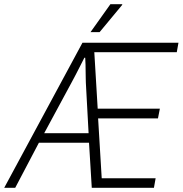

<svg xmlns="http://www.w3.org/2000/svg" viewBox="-66 -888 864 908"><path d="M-46 0 324 -686H778L770 -641H380L396 -374H690L681 -328H398L415 -45H670L662 0H368L355 -213H118L6 0ZM143 -258H353L340 -497Q340 -503 339.5 -516.5Q339 -530 339 -547Q339 -564 338.5 -582Q338 -600 337 -615H333Q325 -599 314 -577.5Q303 -556 292 -534.5Q281 -513 272 -497ZM362 -736 456 -868H512V-865L405 -736Z"/></svg>

Font: Archivo Condensed Thin
Style: Italic
Weight: 250
Width: 3
Italic angle: -10°
Designer: Hector Gatti
Foundry: Omnibus-Type
Version: Version 2.001